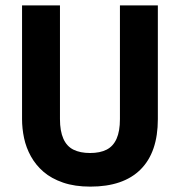

<svg xmlns="http://www.w3.org/2000/svg" viewBox="-20 -680 669 714"><path d="M316 14Q258 14 214.5 -1Q171 -16 142 -41Q113 -66 95 -98.5Q77 -131 69.5 -166.5Q62 -202 62 -237V-660H203V-237Q203 -193 215.5 -164.5Q228 -136 253 -123.5Q278 -111 315 -111Q352 -111 376.5 -123.5Q401 -136 413.5 -164Q426 -192 426 -237V-660H567V-237Q567 -114 503 -50Q439 14 316 14Z"/></svg>

Font: Bricolage Grotesque SemiCondensed
Style: Bold
Weight: 700
Width: 4
Designer: Mathieu Triay
Foundry: Atelier Triay
Version: Version 1.001;gftools[0.9.33.dev8+g029e19f]